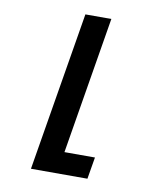

<svg xmlns="http://www.w3.org/2000/svg" viewBox="-82 -590 765 874"><g transform="rotate(10 300.0 -152.5)"><path d="M120 215 242 -520H362L257 114H398L381 215Z"/></g></svg>

Font: Iosevka Extended
Style: Bold Italic
Weight: 700
Width: 7
Italic angle: -9°
Monospace: yes
Designer: Belleve Invis
Foundry: Belleve Invis
Version: Version 32.5.0; ttfautohint (v1.8.4)